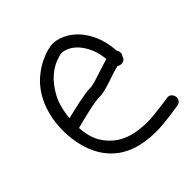

<svg xmlns="http://www.w3.org/2000/svg" viewBox="-158 -666 809 809"><g transform="rotate(-45 246.5 -261.5)"><path d="M271.5 -492.2Q262.7 -492.2 236.8 -482.9Q210.9 -473.6 183.1 -449.7Q155.3 -425.8 131.3 -383.3Q107.4 -340.8 101.6 -274.4Q118.2 -278.3 139.2 -283.2Q160.2 -288.1 181.2 -292.5Q202.1 -296.9 221.2 -299.8Q240.2 -302.7 252 -302.7Q265.6 -302.7 286.6 -309.1Q307.6 -315.4 328.1 -322.3Q344.7 -328.1 359.4 -332.5Q374 -336.9 387.7 -340.8Q383.8 -379.9 371.1 -408.2Q358.4 -436.5 341.8 -455.1Q325.2 -473.6 306.6 -482.9Q288.1 -492.2 271.5 -492.2ZM456.1 -44.9Q466.8 -44.9 474.1 -38.1Q481.4 -31.2 483.4 -17.6Q483.4 -6.8 477.1 0.5Q470.7 7.8 460 9.8Q458 9.8 442.4 12.2Q426.8 14.6 405.3 17.6Q383.8 20.5 360.4 22.5Q336.9 24.4 320.3 24.4Q190.4 24.4 121.1 -44.4Q51.8 -113.3 44.9 -238.3Q43 -301.8 56.2 -349.6Q69.3 -397.5 91.3 -431.6Q113.3 -465.8 140.6 -488.3Q168 -510.7 193.8 -523.4Q219.7 -536.1 240.7 -541.5Q261.7 -546.9 271.5 -546.9Q296.9 -546.9 325.7 -534.2Q354.5 -521.5 379.4 -495.6Q404.3 -469.7 421.9 -429.7Q439.5 -389.6 443.4 -335Q449.2 -327.1 449.2 -317.4Q449.2 -307.6 443.4 -300.8Q438.5 -281.2 417 -281.2Q407.2 -281.2 400.4 -287.1Q374 -281.2 345.7 -270.5Q320.3 -261.7 295.9 -254.9Q271.5 -248 252 -248Q241.2 -248 223.1 -245.1Q205.1 -242.2 183.6 -237.3Q162.1 -232.4 140.1 -227.1Q118.2 -221.7 100.6 -216.8Q104.5 -156.2 128.4 -119.6Q152.3 -83 185.1 -63Q217.8 -43 254.4 -36.6Q291 -30.3 320.3 -30.3Q335.9 -30.3 358.4 -32.2Q380.9 -34.2 401.4 -37.1Q421.9 -40 437.5 -42L452.1 -43.9Z"/></g></svg>

Font: Coming Soon
Style: Regular
Weight: 400
Designer: Dathan Boardman
Foundry: Open Window
Version: Version 1.002